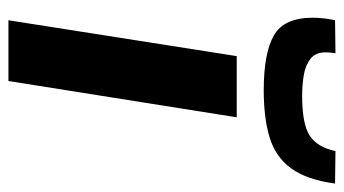

<svg xmlns="http://www.w3.org/2000/svg" viewBox="-200 -615 815 455"><g transform="rotate(90 207.5 -387.5)"><path d="M172 0H28L113 -541H258ZM194 -605Q106 -605 64 -629Q22 -653 22 -721Q22 -747 28 -774L106 -775Q105 -768 104.5 -762Q104 -756 104 -752Q104 -728 119 -716Q134 -704 157.5 -700Q181 -696 207 -696Q274 -696 301.5 -714Q329 -732 338 -775L415 -774Q406 -707 379 -670Q352 -633 306 -619Q260 -605 194 -605Z"/></g></svg>

Font: Georama Extended SemiBold
Style: Italic
Weight: 600
Width: 7
Italic angle: -9°
Designer: Jean-Baptiste Levee
Foundry: Production Type
Version: Version 1.000